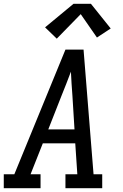

<svg xmlns="http://www.w3.org/2000/svg" viewBox="-30 -998 650 1018"><path d="M-10 0V-74H46L317 -735H413L466 -74H512V0H317V-74H380L369 -238H197L132 -74H185V0ZM226 -312H365L354 -490Q351 -522 349.5 -554Q348 -586 346 -618Q334 -586 321.5 -554Q309 -522 296 -490ZM271 -793 209 -853 360 -978H452L557 -847L484 -799L398 -923Z"/></svg>

Font: Iosevka Slab Extended Oblique
Style: Regular
Weight: 400
Width: 7
Italic angle: -9°
Monospace: yes
Designer: Belleve Invis
Foundry: Belleve Invis
Version: Version 11.1.0; ttfautohint (v1.8.3)